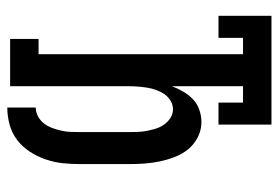

<svg xmlns="http://www.w3.org/2000/svg" viewBox="-142 -634 783 540"><g transform="rotate(90 250.0 -363.5)"><path d="M282 8V-72Q295 -72 307 -78.5Q319 -85 327 -95.5Q335 -106 339.5 -118.5Q344 -131 347 -144Q350 -157 350.5 -170.5Q351 -184 351 -197V-334Q351 -347 350.5 -359.5Q350 -372 347.5 -385Q345 -398 341 -410.5Q337 -423 329.5 -433.5Q322 -444 311 -451Q300 -458 287 -458Q274 -458 262.5 -451Q251 -444 244 -433.5Q237 -423 232.5 -410.5Q228 -398 226 -385Q224 -372 223 -359.5Q222 -347 222 -334V0H89V-80H132V-655H86V-586H24V-735H330V-586H268V-655H222V-455Q228 -471 237 -486.5Q246 -502 258.5 -514Q271 -526 288 -532Q305 -538 323 -538Q345 -538 365 -528Q385 -518 399 -501Q413 -484 421 -463Q429 -442 433.5 -420.5Q438 -399 439.5 -377.5Q441 -356 441 -334V-197Q441 -172 438.5 -148Q436 -124 428 -100.5Q420 -77 406.5 -56Q393 -35 373.5 -20Q354 -5 330 1.5Q306 8 282 8Z"/></g></svg>

Font: Iosevka Slab Medium
Style: Regular
Weight: 500
Monospace: yes
Designer: Belleve Invis
Foundry: Belleve Invis
Version: Version 11.1.1; ttfautohint (v1.8.3)